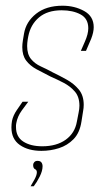

<svg xmlns="http://www.w3.org/2000/svg" viewBox="-20 -522 368 672"><path d="M125 6Q79 6 49.5 -14.5Q20 -35 20 -76Q20 -82 20.5 -87.5Q21 -93 22 -99Q26 -118 39 -137Q52 -156 59 -166H79Q71 -156 56 -135Q41 -114 37 -91Q36 -87 36 -84Q36 -81 36 -77Q36 -43 61.5 -26.5Q87 -10 128 -10Q178 -10 210 -33Q242 -56 249 -96L255 -127Q258 -141 258 -152Q258 -183 242 -201.5Q226 -220 203 -232Q180 -244 157 -254Q131 -267 108 -279.5Q85 -292 71.5 -310Q58 -328 58 -357Q58 -362 58.5 -368Q59 -374 60 -380L64 -404Q71 -446 106.5 -474Q142 -502 199 -502Q241 -502 274.5 -483.5Q308 -465 308 -427Q308 -409 299 -386L281 -344H263L277 -376Q289 -403 289 -423Q289 -457 262 -471.5Q235 -486 196 -486Q146 -486 116.5 -461Q87 -436 79 -395L77 -384Q76 -377 75.5 -371.5Q75 -366 75 -361Q75 -332 88.5 -315.5Q102 -299 123 -289.5Q144 -280 164 -269Q189 -257 214 -243Q239 -229 256 -208.5Q273 -188 273 -155Q273 -150 272.5 -144.5Q272 -139 271 -134L265 -96Q259 -57 237.5 -35Q216 -13 186.5 -3.5Q157 6 125 6ZM87 130Q92 122 100.5 106.5Q109 91 109 81Q109 73 102.5 70Q96 67 96 55Q96 50 100 45.5Q104 41 111 41Q121 41 125 46.5Q129 52 129 60Q129 76 119 96Q109 116 98 130Z"/></svg>

Font: Alumni Sans Pinstripe
Style: Italic
Weight: 400
Italic angle: -8°
Designer: Robert E. Leuschke
Foundry: Robert E. Leuschke
Version: Version 1.010; ttfautohint (v1.8.4.7-5d5b)